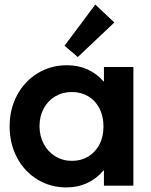

<svg xmlns="http://www.w3.org/2000/svg" viewBox="-20 -819 664 847"><path d="M438.5 -66.4H436Q406.2 -30.8 364.7 -11.5Q323.2 7.8 272.5 7.8Q202.6 7.8 145.3 -27.1Q87.9 -62 55.2 -123.5Q22.5 -185.1 22.5 -261.7Q22.5 -338.4 55.9 -400.1Q89.4 -461.9 147.2 -496.6Q205.1 -531.2 275.4 -531.2Q325.7 -531.2 366.5 -512.7Q407.2 -494.1 436.5 -460H438.5V-523.4H568.4V0H438.5ZM436.5 -260.7Q436.5 -306.2 418.7 -340.8Q400.9 -375.5 369.1 -394.3Q337.4 -413.1 296.9 -413.1Q256.3 -413.1 223.9 -394Q191.4 -375 172.9 -340.6Q154.3 -306.2 154.3 -262.7Q154.3 -219.7 172.6 -184.8Q190.9 -149.9 223.6 -129.6Q256.3 -109.4 297.9 -109.4Q337.9 -109.4 369.4 -128.4Q400.9 -147.5 418.7 -181.6Q436.5 -215.8 436.5 -260.7ZM264.6 -617.2 400.4 -798.8 484.4 -719.7 323.2 -567.4Z"/></svg>

Font: Reddit Sans Chocolate
Style: Bold
Weight: 700
Designer: Stephen Hutchings
Foundry: Reddit
Version: Version 1.011